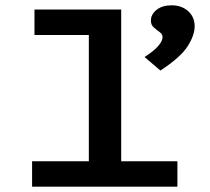

<svg xmlns="http://www.w3.org/2000/svg" viewBox="-20 -704 790 724"><path d="M101 0V-96H315V-572H110V-668H437V-96H649V0ZM585 -438 525 -489Q561 -512 577 -531Q593 -550 593 -564Q593 -575 582 -583Q571 -591 560 -600.5Q549 -610 549 -626Q549 -650 570.5 -667Q592 -684 627 -684Q665 -684 689.5 -662Q714 -640 714 -605Q714 -571 687.5 -529.5Q661 -488 585 -438Z"/></svg>

Font: Inconsolata ExtraExpanded
Style: Bold
Weight: 700
Width: 8
Monospace: yes
Designer: Raph Levien, Cyreal, Brenton Simpson
Foundry: Raph Levien, Cyreal, Google
Version: Version 3.100; ttfautohint (v1.8.4.7-5d5b)